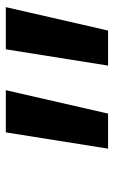

<svg xmlns="http://www.w3.org/2000/svg" viewBox="114 -884 392 660"><g transform="rotate(-90 310.0 -554.0)"><path d="M249.5 -378.5 330 -730H185L129 -378.5ZM535 -378.5 615.5 -730H470.5L414.5 -378.5Z"/></g></svg>

Font: Monaspace Neon
Style: Bold Italic
Weight: 700
Italic angle: -11°
Designer: Riley Cran & the Lettermatic Team
Foundry: Lettermatic
Version: Version 1.200 (Monaspace Neon)